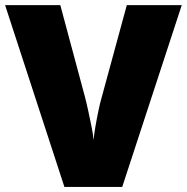

<svg xmlns="http://www.w3.org/2000/svg" viewBox="-20 -734 734 754"><path d="M378.9 -350.1 478 -713.9H693.8L460 0H232.9L0 -713.9H216.8L314 -352.1Q316.4 -342.3 319.6 -329.1Q322.8 -315.9 326.2 -300.3Q333 -268.1 339.6 -236.1Q346.2 -204.1 347.2 -184.1Q349.6 -205.6 354.5 -235.8Q359.9 -267.6 366.5 -298.8Q373 -330.1 378.9 -350.1Z"/></svg>

Font: Nokora Black
Style: Regular
Weight: 900
Designer: Danh Hong
Version: Version 8.000; ttfautohint (v1.8.3)